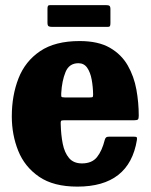

<svg xmlns="http://www.w3.org/2000/svg" viewBox="-20 -694 575 732"><path d="M25 -250Q25 -330 50.5 -395.2Q76 -460.5 133 -499Q190 -537.5 283.5 -537.5Q354.5 -537.5 398.8 -512Q443 -486.5 467 -444.5Q491 -402.5 500 -352.5Q509 -302.5 509 -253Q509 -242 506 -238.8Q503 -235.5 491.5 -235.5H224Q214 -235.5 212.5 -232.5Q211 -229.5 211.5 -220.5Q212.5 -179.5 219.2 -145.8Q226 -112 243.2 -91.5Q260.5 -71 292.5 -71Q330.5 -71 349.8 -95Q369 -119 379.5 -161Q381 -167 384.5 -170Q388 -173 396.5 -173H489Q499 -173 501 -170.8Q503 -168.5 502 -160.5Q473 17.5 275 17.5Q184 17.5 129 -20.2Q74 -58 49.5 -119Q25 -180 25 -250ZM227 -322.5H321.5Q331.5 -322.5 333.2 -324Q335 -325.5 335 -334.5Q334.5 -363.5 329.5 -390.8Q324.5 -418 312.5 -435.5Q300.5 -453 279 -453Q243.5 -453 229.8 -419.2Q216 -385.5 213.5 -339Q213 -329 214 -325.8Q215 -322.5 227 -322.5ZM161 -607.5V-661Q161 -668 162.8 -671.2Q164.5 -674.5 171 -674.5H384Q393.5 -674.5 397.2 -671.8Q401 -669 401 -659V-606.5Q401 -599 399.5 -595.2Q398 -591.5 390 -591.5H178.5Q169 -591.5 165 -594.2Q161 -597 161 -607.5Z"/></svg>

Font: Besley* Narrow Heavy
Style: Regular
Weight: 800
Width: 4
Designer: Owen Earl
Foundry: indestructible type*
Version: Version 3.000; ttfautohint (v1.8.3)